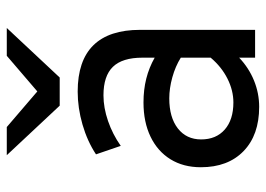

<svg xmlns="http://www.w3.org/2000/svg" viewBox="-129 -643 784 566"><g transform="rotate(-90 263.0 -360.0)"><path d="M231 12Q148 12 100.5 -34Q53 -80 53 -160Q53 -211.5 76.5 -249.5Q100 -287.5 143 -308.2Q186 -329 244 -329Q281.5 -329 314.2 -320.8Q347 -312.5 376 -296V-332Q376 -391.5 349 -419.2Q322 -447 265 -447Q228.5 -447 189.2 -433.5Q150 -420 116 -396L91 -469Q129.5 -494.5 178.8 -508.8Q228 -523 276 -523Q367 -523 412.5 -476.8Q458 -430.5 458 -339V0H376V-47Q346 -18.5 308.5 -3.2Q271 12 231 12ZM244 -64Q279.5 -64 314.2 -81.5Q349 -99 376 -131V-219Q350.5 -235 318 -244Q285.5 -253 256 -253Q200 -253 167.5 -227.8Q135 -202.5 135 -159Q135 -115 164 -89.5Q193 -64 244 -64ZM234.5 -576 88.5 -732H171.5L276.5 -642L381.5 -732H463.5L317.5 -576Z"/></g></svg>

Font: Undotted
Style: Regular
Weight: 400
Designer: Delve Withrington, Dave Bailey, Thomas Jockin
Foundry: Delve Fonts LLC
Version: Version 4.000